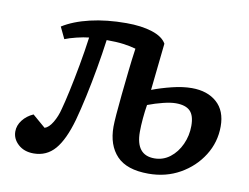

<svg xmlns="http://www.w3.org/2000/svg" viewBox="-64 -613 928 715"><g transform="rotate(10 400.0 -255.0)"><path d="M121 -469Q162 -495 223.5 -509.5Q285 -524 360 -524Q417 -524 457.5 -511Q498 -498 512 -473L493 -295Q527 -308 567.5 -318Q608 -328 642 -328Q701 -328 736.5 -296.5Q772 -265 772 -206Q772 -146 740.5 -96Q709 -46 656 -16Q603 14 537 14Q455 14 417 -26Q379 -66 379 -136Q379 -150 381.5 -183Q384 -216 388.5 -259Q393 -302 398 -348.5Q403 -395 409 -436Q388 -442 362 -445.5Q336 -449 298 -449Q291 -397 281 -340Q271 -283 259.5 -230Q248 -177 237 -137Q215 -59 183.5 -22.5Q152 14 103 14Q67 14 44.5 -6.5Q22 -27 22 -55Q22 -78 37.5 -98Q53 -118 78 -129L127 -87Q143 -92 157 -115.5Q171 -139 178 -168Q185 -193 195 -239Q205 -285 215 -340Q225 -395 232 -447Q212 -445 185.5 -438.5Q159 -432 142 -425ZM488 -237Q484 -213 481.5 -185Q479 -157 479 -134Q479 -46 549 -46Q582 -46 608 -66Q634 -86 649 -119Q664 -152 664 -189Q664 -228 647 -245Q630 -262 593 -262Q574 -262 545.5 -255Q517 -248 488 -237Z"/></g></svg>

Font: Literata 7pt Medium
Style: Italic
Weight: 500
Italic angle: -2°
Designer: Latin by Veronika Burian and Jose Scaglione. Greek by Irene Vlachou. Cyrillic by Vera Evstafieva
Foundry: TypeTogether
Version: Version 3.002